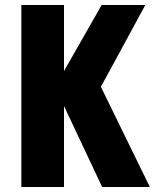

<svg xmlns="http://www.w3.org/2000/svg" viewBox="-20 -745 640 765"><path d="M235 -322.5V0H65V-725H235V-462L385 -725H559L382 -399L577 0H387Z"/></svg>

Font: JuliaMono Black
Style: Regular
Weight: 900
Monospace: yes
Designer: cormullion
Foundry: corm
Version: Version 0.054; ttfautohint (v1.8.4)